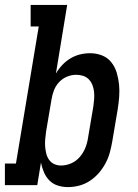

<svg xmlns="http://www.w3.org/2000/svg" viewBox="-42 -755 562 783"><path d="M235 8Q213 8 193 1.5Q173 -5 159 -19.5Q145 -34 137 -53Q129 -72 125 -92L110 0H-22V-88H23L116 -647H83V-735H232L186 -455Q197 -474 212 -490Q227 -506 245.5 -517Q264 -528 284.5 -533Q305 -538 325 -538Q351 -538 374 -529Q397 -520 412 -501Q427 -482 434 -458.5Q441 -435 443.5 -410.5Q446 -386 444 -360Q442 -334 438 -309L416 -179Q412 -156 406 -133.5Q400 -111 388.5 -89.5Q377 -68 361 -49.5Q345 -31 324.5 -17.5Q304 -4 281 2Q258 8 235 8ZM207 -80Q228 -80 248.5 -89Q269 -98 283.5 -115Q298 -132 306 -152Q314 -172 317 -193L339 -323Q341 -337 342 -352Q343 -367 341.5 -381Q340 -395 335 -408Q330 -421 320.5 -431Q311 -441 297.5 -445.5Q284 -450 269 -450Q250 -450 231.5 -442.5Q213 -435 199 -420Q185 -405 178 -386.5Q171 -368 168 -349L146 -219Q144 -204 142.5 -188.5Q141 -173 142 -158.5Q143 -144 146.5 -129.5Q150 -115 158 -103.5Q166 -92 179 -86Q192 -80 207 -80Z"/></svg>

Font: Iosevka Curly Slab SmBdObl
Style: Regular
Weight: 600
Italic angle: -9°
Monospace: yes
Designer: Belleve Invis
Foundry: Belleve Invis
Version: Version 11.0.0; ttfautohint (v1.8.3)